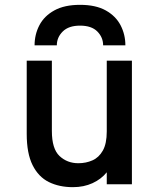

<svg xmlns="http://www.w3.org/2000/svg" viewBox="-20 -762 656 794"><path d="M281.5 12Q225 12 182 -9.2Q139 -30.5 114.8 -79Q90.5 -127.5 90.5 -208.5V-511H194.5V-220.5Q194.5 -146.5 226.2 -116.8Q258 -87 304 -87Q335.5 -87 362.2 -98.8Q389 -110.5 405.2 -139.2Q421.5 -168 421.5 -218.5V-511H525.5V0H421.5V-49.5Q398.5 -21 362.5 -4.5Q326.5 12 281.5 12ZM123 -574.5Q123 -619.5 143 -657.8Q163 -696 204.8 -719Q246.5 -742 311 -742Q376 -742 417.5 -718.8Q459 -695.5 478.8 -657.2Q498.5 -619 498.5 -574.5H406.5Q406.5 -607.5 382.5 -631.8Q358.5 -656 311 -656Q264 -656 239.5 -631.8Q215 -607.5 215 -574.5Z"/></svg>

Font: Overpass Mono Light SemiBold
Style: Regular
Weight: 600
Monospace: yes
Version: Version 4.000